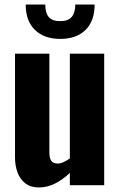

<svg xmlns="http://www.w3.org/2000/svg" viewBox="-20 -814 530 844"><path d="M150 10Q115 10 91.5 -8Q68 -26 57 -56Q46 -86 46 -122V-578H197V-144Q197 -120 205 -107.5Q213 -95 234 -95Q246 -95 259.5 -101.5Q273 -108 287 -117V-578H438V0H287V-54Q257 -25 222.5 -7.5Q188 10 150 10ZM245 -643Q174 -643 133.5 -682.5Q93 -722 93 -794H179Q179 -758 194 -739.5Q209 -721 245 -721Q280 -721 295.5 -740Q311 -759 311 -794H396Q396 -722 356 -682.5Q316 -643 245 -643Z"/></svg>

Font: Oswald SemiBold
Style: Regular
Weight: 600
Designer: Vernon Adams
Foundry: Vernon Adams
Version: Version 4.103;gftools[0.9.33.dev8+g029e19f]